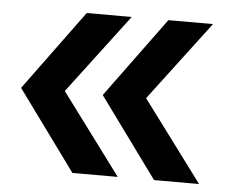

<svg xmlns="http://www.w3.org/2000/svg" viewBox="-41 -567 683 574"><g transform="rotate(5 300.0 -280.0)"><path d="M441 -40 266 -280 442 -520H576L396 -282L576 -40ZM196 -40 21 -280 197 -520H332L152 -282L332 -40Z"/></g></svg>

Font: Pitagon Sans Mono
Style: Bold
Weight: 700
Monospace: yes
Designer: Travis Tran
Foundry: Pitagon
Version: Version 1.001; ttfautohint (v1.8.4.7-5d5b);gftools[0.9.26]